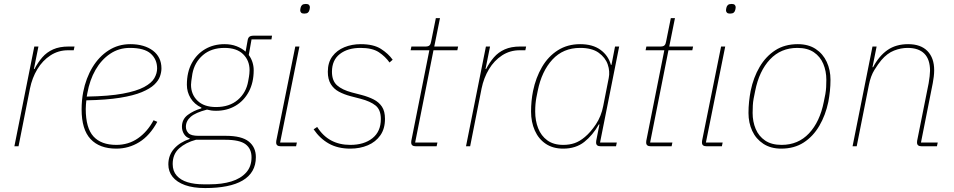

<svg xmlns="http://www.w3.org/2000/svg" viewBox="-20 -742 4840 974"><path d="M74 0H53L154 -506H175L152 -392H155Q172 -425 194.5 -451Q217 -477 249.5 -491.5Q282 -506 328 -506H358L354 -487H325Q276 -487 236 -461Q196 -435 169.5 -391Q143 -347 132 -293Z M570 12Q485 12 439.5 -36.5Q394 -85 394 -187Q394 -210 396 -232Q398 -254 402 -275Q416 -346 449 -400.5Q482 -455 531 -486.5Q580 -518 641 -518Q677 -518 706 -509.5Q735 -501 756 -485Q777 -469 788 -446.5Q799 -424 799 -395Q799 -376 791.5 -354.5Q784 -333 762.5 -312.5Q741 -292 699 -274.5Q657 -257 588.5 -246Q520 -235 418 -233Q417 -226 416 -211.5Q415 -197 415 -189Q415 -93 454 -50Q493 -7 570 -7Q632 -7 680 -40.5Q728 -74 759 -132L778 -124Q740 -54 686.5 -21Q633 12 570 12ZM639 -499Q583 -499 538.5 -469Q494 -439 464.5 -387.5Q435 -336 423 -269L420 -252Q533 -254 603 -267Q673 -280 711 -300.5Q749 -321 763 -345.5Q777 -370 777 -395Q777 -441 744.5 -470Q712 -499 639 -499Z M1278 55Q1278 95 1261 124.5Q1244 154 1211 173.5Q1178 193 1130 202.5Q1082 212 1021 212Q960 212 918.5 197Q877 182 855.5 155Q834 128 834 92Q834 45 863.5 12Q893 -21 942 -37V-40Q924 -45 913.5 -62Q903 -79 903 -99Q903 -137 932.5 -159Q962 -181 1001 -192L1002 -196Q966 -213 947 -244Q928 -275 928 -312Q928 -376 953 -422Q978 -468 1021 -493Q1064 -518 1119 -518Q1153 -518 1180 -507.5Q1207 -497 1226 -480L1236 -536Q1238 -550 1245 -555.5Q1252 -561 1267 -561H1360L1357 -542H1256L1242 -463Q1254 -447 1260.5 -427Q1267 -407 1267 -386Q1267 -323 1242 -276.5Q1217 -230 1174 -205Q1131 -180 1076 -180Q1063 -180 1052 -181.5Q1041 -183 1030 -186Q972 -171 947.5 -149.5Q923 -128 923 -99Q923 -80 936 -66.5Q949 -53 987 -53H1126Q1206 -53 1242 -24Q1278 5 1278 55ZM1256 56Q1256 13 1226 -10Q1196 -33 1122 -33H974Q922 -19 889 10.5Q856 40 856 90Q856 126 876.5 149Q897 172 932 182.5Q967 193 1012 193H1044Q1106 193 1153.5 178.5Q1201 164 1228.5 133.5Q1256 103 1256 56ZM1076 -199Q1144 -199 1186.5 -235.5Q1229 -272 1239 -330Q1244 -356 1245 -368Q1246 -380 1246 -386Q1246 -435 1213.5 -467Q1181 -499 1119 -499Q1052 -499 1009.5 -462.5Q967 -426 956 -368Q952 -343 950.5 -330.5Q949 -318 949 -312Q949 -263 982 -231Q1015 -199 1076 -199Z M1523 -673Q1512 -673 1507.5 -678Q1503 -683 1503 -689Q1503 -692 1503.5 -695.5Q1504 -699 1505 -703Q1507 -712 1513 -717Q1519 -722 1532 -722Q1543 -722 1547.5 -717Q1552 -712 1552 -706Q1552 -703 1551.5 -700Q1551 -697 1550 -692Q1548 -683 1542 -678Q1536 -673 1523 -673ZM1482 0H1404Q1393 0 1387 -4.5Q1381 -9 1381 -19Q1381 -24 1381.5 -27.5Q1382 -31 1383 -35L1478 -506H1499L1401 -19H1486Z M1757 12Q1694 12 1648.5 -13.5Q1603 -39 1571 -86L1589 -98Q1618 -52 1660 -29.5Q1702 -7 1757 -7Q1827 -7 1869.5 -41Q1912 -75 1912 -138Q1912 -185 1885.5 -206.5Q1859 -228 1809 -241L1759 -254Q1725 -263 1699 -277Q1673 -291 1658 -315.5Q1643 -340 1643 -378Q1643 -425 1666 -456Q1689 -487 1727 -502.5Q1765 -518 1810 -518Q1875 -518 1912.5 -494Q1950 -470 1972 -439L1956 -425Q1935 -455 1902 -477Q1869 -499 1809 -499Q1744 -499 1704 -468Q1664 -437 1664 -378Q1664 -332 1690 -309Q1716 -286 1765 -273L1815 -260Q1849 -251 1875.5 -237.5Q1902 -224 1917.5 -201Q1933 -178 1933 -139Q1933 -89 1909.5 -55.5Q1886 -22 1846 -5Q1806 12 1757 12Z M2195 0H2089Q2078 0 2072 -4.5Q2066 -9 2066 -19Q2066 -24 2066.5 -27.5Q2067 -31 2068 -35L2158 -487H2063L2067 -506H2139Q2153 -506 2159 -512Q2165 -518 2167 -531L2191 -650H2212L2183 -506H2304L2300 -487H2179L2086 -19H2199Z M2365 0H2344L2445 -506H2466L2443 -392H2446Q2463 -425 2485.5 -451Q2508 -477 2540.5 -491.5Q2573 -506 2619 -506H2649L2645 -487H2616Q2567 -487 2527 -461Q2487 -435 2460.5 -391Q2434 -347 2423 -293Z M3105 0H3027Q3016 0 3010 -4.5Q3004 -9 3004 -19Q3004 -24 3004.5 -27.5Q3005 -31 3006 -35L3021 -111H3018Q2987 -56 2944 -22Q2901 12 2837 12Q2785 12 2748.5 -12.5Q2712 -37 2693 -80Q2674 -123 2674 -176Q2674 -203 2676.5 -229Q2679 -255 2684 -280Q2698 -348 2729.5 -402Q2761 -456 2810 -487Q2859 -518 2923 -518Q2987 -518 3026.5 -489Q3066 -460 3079 -413H3082L3100 -506H3121L3024 -19H3109ZM2837 -7Q2869 -7 2895 -16Q2921 -25 2947 -47Q2976 -71 3003 -111.5Q3030 -152 3040 -204L3068 -346Q3075 -380 3063 -415Q3051 -450 3017 -474.5Q2983 -499 2923 -499Q2837 -499 2782.5 -440Q2728 -381 2708 -282L2701 -247Q2698 -231 2696.5 -214Q2695 -197 2695 -176Q2695 -130 2710 -91.5Q2725 -53 2756.5 -30Q2788 -7 2837 -7Z M3387 0H3281Q3270 0 3264 -4.5Q3258 -9 3258 -19Q3258 -24 3258.5 -27.5Q3259 -31 3260 -35L3350 -487H3255L3259 -506H3331Q3345 -506 3351 -512Q3357 -518 3359 -531L3383 -650H3404L3375 -506H3496L3492 -487H3371L3278 -19H3391Z M3683 -673Q3672 -673 3667.5 -678Q3663 -683 3663 -689Q3663 -692 3663.5 -695.5Q3664 -699 3665 -703Q3667 -712 3673 -717Q3679 -722 3692 -722Q3703 -722 3707.5 -717Q3712 -712 3712 -706Q3712 -703 3711.5 -700Q3711 -697 3710 -692Q3708 -683 3702 -678Q3696 -673 3683 -673ZM3642 0H3564Q3553 0 3547 -4.5Q3541 -9 3541 -19Q3541 -24 3541.5 -27.5Q3542 -31 3543 -35L3638 -506H3659L3561 -19H3646Z M3943 12Q3890 12 3852.5 -12.5Q3815 -37 3796 -78Q3777 -119 3777 -169Q3777 -198 3780 -226.5Q3783 -255 3788 -281Q3802 -349 3833.5 -402.5Q3865 -456 3913 -487Q3961 -518 4027 -518Q4081 -518 4118 -493.5Q4155 -469 4174 -428Q4193 -387 4193 -337Q4193 -308 4190 -279.5Q4187 -251 4182 -225Q4168 -158 4136.5 -104Q4105 -50 4057 -19Q4009 12 3943 12ZM3945 -7Q4029 -7 4084 -65.5Q4139 -124 4159 -225L4167 -265Q4170 -282 4171 -300Q4172 -318 4172 -337Q4172 -381 4156.5 -418Q4141 -455 4108.5 -477Q4076 -499 4025 -499Q3941 -499 3886 -440.5Q3831 -382 3811 -281L3803 -241Q3800 -225 3799 -207Q3798 -189 3798 -169Q3798 -125 3813.5 -88Q3829 -51 3861.5 -29Q3894 -7 3945 -7Z M4326 0H4305L4406 -506H4427L4406 -401H4409Q4439 -458 4482 -488Q4525 -518 4587 -518Q4651 -518 4685 -483Q4719 -448 4719 -386Q4719 -371 4717 -353.5Q4715 -336 4712 -321L4652 -19H4737L4733 0H4655Q4644 0 4638 -4.5Q4632 -9 4632 -19Q4632 -24 4632.5 -27.5Q4633 -31 4634 -35L4691 -320Q4694 -337 4696 -355Q4698 -373 4698 -383Q4698 -441 4669 -470Q4640 -499 4584 -499Q4550 -499 4515.5 -485.5Q4481 -472 4451 -437Q4435 -418 4416 -387.5Q4397 -357 4388 -312Z"/></svg>

Font: IBM Plex Sans Thin
Style: Italic
Weight: 250
Italic angle: -11.31°
Designer: Mike Abbink, Paul van der Laan, Pieter van Rosmalen
Foundry: Bold Monday
Version: Version 3.201